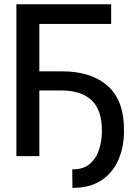

<svg xmlns="http://www.w3.org/2000/svg" viewBox="-20 -748 640 920"><path d="M512.7 -727.5V-633.3H168.5V0H58.6V-727.5ZM161.1 -314.5V-406.2H277.3Q416 -406.2 495.4 -336.9Q574.7 -267.6 574.2 -124Q574.7 -46.4 548.1 16.1Q521.5 78.6 466.8 115.5Q412.1 152.3 327.1 152.3L326.2 63.5Q379.4 64 410.4 37.4Q441.4 10.7 454.8 -31.7Q468.3 -74.2 468.3 -121.1Q468.3 -221.7 418.7 -267.8Q369.1 -314 277.3 -314.5Z"/></svg>

Font: Inter Tight Medium
Style: Regular
Weight: 500
Designer: Rasmus Andersson
Foundry: rsms
Version: Version 3.004; ttfautohint (v1.8.4.7-5d5b)